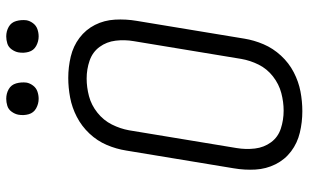

<svg xmlns="http://www.w3.org/2000/svg" viewBox="-207 -775 990 616"><g transform="rotate(-90 288.0 -467.0)"><path d="M239 8Q271 8 302.5 2Q334 -4 364 -19.5Q394 -35 417.5 -60.5Q441 -86 454 -116.5Q467 -147 472 -178L529 -523Q535 -558 533 -593Q531 -628 516 -657.5Q501 -687 474.5 -707Q448 -727 414.5 -735Q381 -743 346 -743Q315 -743 283 -737Q251 -731 221 -715.5Q191 -700 167.5 -675Q144 -650 131 -619.5Q118 -589 113 -557L56 -212Q50 -177 52 -142.5Q54 -108 69 -78Q84 -48 110.5 -28Q137 -8 170.5 0Q204 8 239 8ZM241 -52Q211 -52 183.5 -61Q156 -70 139.5 -92.5Q123 -115 119.5 -144Q116 -173 121 -203L178 -548Q183 -576 196.5 -603Q210 -630 234.5 -649.5Q259 -669 287.5 -676.5Q316 -684 344 -684Q374 -684 401.5 -674.5Q429 -665 445.5 -642.5Q462 -620 465.5 -591Q469 -562 464 -533L407 -188Q402 -159 388.5 -132Q375 -105 350.5 -86Q326 -67 297.5 -59.5Q269 -52 241 -52ZM479 -838Q491 -838 502.5 -842Q514 -846 521.5 -856Q529 -866 531 -877Q533 -894 528.5 -910Q524 -926 510 -934Q496 -942 479 -942Q468 -942 456.5 -938.5Q445 -935 437.5 -924.5Q430 -914 428 -903Q425 -886 429.5 -870Q434 -854 448.5 -846Q463 -838 479 -838ZM279 -838Q291 -838 302.5 -842Q314 -846 321.5 -856Q329 -866 331 -877Q333 -894 328.5 -910Q324 -926 310 -934Q296 -942 279 -942Q268 -942 256.5 -938.5Q245 -935 237.5 -924.5Q230 -914 228 -903Q225 -886 229.5 -870Q234 -854 248.5 -846Q263 -838 279 -838Z"/></g></svg>

Font: Iosevka Sparkle Light
Style: Italic
Weight: 300
Italic angle: -9°
Designer: Belleve Invis
Foundry: Belleve Invis
Version: Version 4.5.0; ttfautohint (v1.8.3)